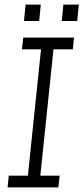

<svg xmlns="http://www.w3.org/2000/svg" viewBox="-20 -813 362 833"><path d="M248 -722 255 -793H322L315 -722ZM84 -722 91 -793H157L150 -722ZM18 -51H101L158 -599H75L81 -650H301L296 -599H212L155 -51H239L233 0H13Z"/></svg>

Font: Zilla Slab Light
Style: Italic
Weight: 300
Italic angle: -6°
Designer: Typotheque.com
Foundry: Typotheque type foundry
Version: Version 1.1; 2017; ttfautohint (v1.6)